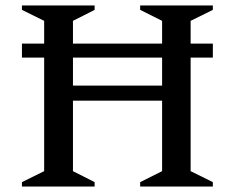

<svg xmlns="http://www.w3.org/2000/svg" viewBox="-20 -680 856 700"><path d="M60 0V-16L141 -56V-470H60V-521H141V-604L60 -644V-660H325V-644L246 -604V-521H571V-604L491 -644V-660H756V-644L675 -604V-521H756V-470H675V-56L756 -16V0H491V-16L571 -56V-313H246V-56L325 -16V0ZM246 -368H571V-470H246Z"/></svg>

Font: Spectral SC Medium
Style: Regular
Weight: 500
Designer: Jean-Baptiste Levee
Foundry: Production Type
Version: Version 2.001